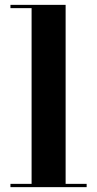

<svg xmlns="http://www.w3.org/2000/svg" viewBox="-20 -770 400 790"><path d="M23 -13.5V0H336.5V-13.5H250V-750H23V-736.5H110V-13.5Z"/></svg>

Font: Bodoni* 16pt
Style: Bold
Weight: 700
Version: Version 2.3